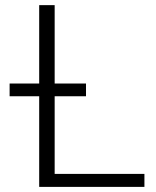

<svg xmlns="http://www.w3.org/2000/svg" viewBox="-20 -731 610 751"><path d="M17.6 0ZM193.8 -50.8H544.9V0H133.3V-710.9H193.8ZM316.4 -354.5H17.6V-404.3H316.4Z"/></svg>

Font: Roboto Light
Style: Regular
Weight: 300
Designer: Google
Version: Version 2.134; 2016; ttfautohint (v1.6)